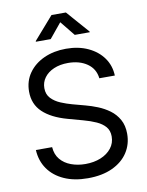

<svg xmlns="http://www.w3.org/2000/svg" viewBox="-101 -1013 839 1097"><g transform="rotate(-10 318.5 -464.5)"><path d="M319.3 12.7Q239.7 12.7 181.4 -13.7Q123 -40 90.1 -87.2Q57.1 -134.3 53.7 -197.8H147.9Q150.9 -154.8 174.6 -126.5Q198.2 -98.1 236.3 -84Q274.4 -69.8 319.3 -69.8Q369.1 -69.8 408.4 -85.9Q447.8 -102.1 470.7 -131.3Q493.7 -160.6 493.7 -199.2Q493.7 -233.4 474.9 -255.4Q456.1 -277.3 423.6 -292Q391.1 -306.6 349.6 -317.9L262.7 -341.8Q170.9 -367.2 122.1 -413.6Q73.2 -460 73.2 -532.7Q73.2 -594.2 106 -640.4Q138.7 -686.5 195.3 -712.2Q252 -737.8 323.2 -737.8Q395.5 -737.8 450.9 -711.9Q506.3 -686 538.1 -641.1Q569.8 -596.2 571.8 -538.6H481.9Q475.6 -594.2 431.2 -625Q386.7 -655.8 320.3 -655.8Q273.4 -655.8 237.8 -640.4Q202.1 -625 182.4 -598.1Q162.6 -571.3 162.6 -537.1Q162.6 -500.5 184.8 -477.5Q207 -454.6 239.5 -441.2Q272 -427.7 302.7 -419.4L377 -399.4Q410.6 -390.6 446.5 -376.2Q482.4 -361.8 513.7 -338.9Q544.9 -315.9 564.2 -281.5Q583.5 -247.1 583.5 -198.7Q583.5 -138.2 552.2 -90.3Q521 -42.5 461.7 -14.9Q402.3 12.7 319.3 12.7ZM247.1 -807.1H161.1V-811L275.4 -941.9H358.9L473.6 -811V-807.1H386.7L317.4 -892.6Z"/></g></svg>

Font: Inter 17pt
Style: Regular
Weight: 400
Version: Version 4.001;git-66647c0bb